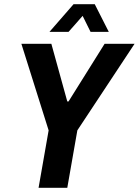

<svg xmlns="http://www.w3.org/2000/svg" viewBox="-20 -896 662 916"><path d="M164 0 212 -274 82 -687H225L301 -412H307L479 -687H622L349 -274L301 0ZM216 -744 331 -876H432L499 -744H412L357 -855L404 -854L307 -744Z"/></svg>

Font: Archivo Condensed
Style: Bold Italic
Weight: 700
Width: 3
Italic angle: -10°
Designer: Hector Gatti
Foundry: Omnibus-Type
Version: Version 2.001